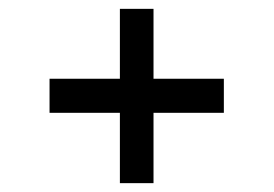

<svg xmlns="http://www.w3.org/2000/svg" viewBox="-20 -529 619 434"><path d="M486 -274H327V-115H251V-274H92V-351H251V-509H327V-351H486Z"/></svg>

Font: Be Vietnam
Style: Regular
Weight: 400
Designer: Gabriel Lam
Foundry: TypeRant
Version: Version 4.000